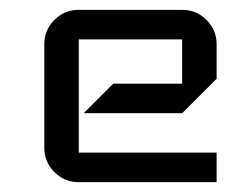

<svg xmlns="http://www.w3.org/2000/svg" viewBox="-20 -370 500 390"><path d="M420 0H140Q111 0 90.5 -20.5Q70 -41 70 -70V-280Q70 -309 90.5 -329.5Q111 -350 140 -350H350Q379 -350 399.5 -329.5Q420 -309 420 -280V-210L350 -140H150L210 -200H350V-290H140V-60H420Z"/></svg>

Font: Iceland
Style: Regular
Weight: 400
Designer: Cyreal (www.cyreal.org)
Foundry: Cyreal (www.cyreal.org)
Version: Version 1.001